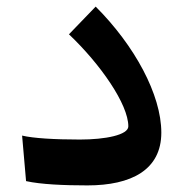

<svg xmlns="http://www.w3.org/2000/svg" viewBox="-20 -555 559 582"><path d="M245 7C378 7 469 -40 469 -153C469 -268 388 -417 270 -535L189 -451C284 -361 369 -239 369 -172C369 -146 300 -132 222 -132C145 -132 80 -136 47 -144L59 -6C104 4 174 7 245 7Z"/></svg>

Font: Wafeq Semi Bold
Style: Regular
Weight: 600
Designer: Rasmus Andersson & Azza Alameddine
Foundry: Google & TypeTogether
Version: Version 3.000;January 28, 2025;FontCreator 15.0.0.3014 64-bi